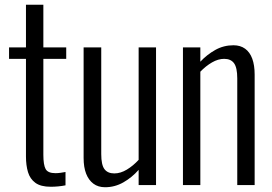

<svg xmlns="http://www.w3.org/2000/svg" viewBox="-20 -777 1141 806"><path d="M193 7Q151 7 128.5 -9.5Q106 -26 97.5 -54.5Q89 -83 89 -120V-530H18V-578H89V-757H162V-578H258V-530H162V-127Q162 -85 171.5 -67.5Q181 -50 213 -50Q222 -50 233.5 -51.5Q245 -53 255 -55V1Q240 4 224 5.5Q208 7 193 7Z M421 9Q392 9 372 -6Q352 -21 341.5 -48Q331 -75 331 -114V-578H405V-130Q405 -85 418.5 -67Q432 -49 460 -49Q486 -49 512.5 -65Q539 -81 562 -106V-578H635V0H562V-64Q534 -32 498 -11.5Q462 9 421 9Z M748 0V-578H821V-518Q849 -548 884 -567.5Q919 -587 960 -587Q989 -587 1009 -572.5Q1029 -558 1039 -530.5Q1049 -503 1049 -464V0H976V-448Q976 -493 962.5 -511.5Q949 -530 921 -530Q896 -530 870 -515Q844 -500 821 -476V0Z"/></svg>

Font: Oswald Light
Style: Regular
Weight: 300
Designer: Vernon Adams
Foundry: Vernon Adams
Version: Version 4.103;gftools[0.9.33.dev8+g029e19f]